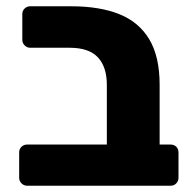

<svg xmlns="http://www.w3.org/2000/svg" viewBox="-20 -591 614 611"><path d="M66 0Q56 0 48.5 -7.5Q41 -15 41 -25V-106Q41 -117 48.5 -124Q56 -131 66 -131H320V-321Q320 -378 291.5 -408.5Q263 -439 202 -439H76Q66 -439 58.5 -446.5Q51 -454 51 -464V-546Q51 -557 58.5 -564Q66 -571 76 -571H207Q297 -571 359.5 -546Q422 -521 455 -466Q488 -411 488 -321V-131H523Q534 -131 541 -124Q548 -117 548 -106V-25Q548 -15 541 -7.5Q534 0 523 0Z"/></svg>

Font: Rubik
Style: Bold
Weight: 700
Designer: Hubert and Fischer
Foundry: Hubert and Fischer
Version: Version 2.300;gftools[0.9.30]